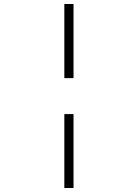

<svg xmlns="http://www.w3.org/2000/svg" viewBox="-20 -751 690 961"><path d="M302 -360V-731H348V-360ZM302 190V-180H348V190Z"/></svg>

Font: Azeret Mono Thin
Style: Regular
Weight: 100
Designer: Martin Vácha
Foundry: Displaay
Version: Version 1.002